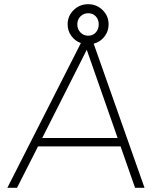

<svg xmlns="http://www.w3.org/2000/svg" viewBox="-20 -894 761 914"><path d="M554 -197H161L61 0H15L365 -689Q337 -699 319.5 -723Q302 -747 302 -778Q302 -818 330.5 -846Q359 -874 400 -874Q440 -874 468.5 -846Q497 -818 497 -778Q497 -745 477 -719.5Q457 -694 426 -686L668 0H623ZM400 -724Q422 -724 436 -739.5Q450 -755 450 -778Q450 -801 436 -816Q422 -831 400 -831Q378 -831 363 -816Q348 -801 348 -778Q348 -755 363 -739.5Q378 -724 400 -724ZM540 -237 393 -657 181 -237Z"/></svg>

Font: Muli ExtraLight
Style: Italic
Weight: 275
Italic angle: -4.541°
Designer: Vernon Adams
Foundry: Vernon Adams
Version: Version 2.001